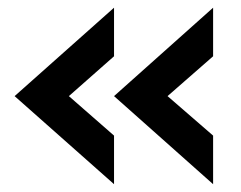

<svg xmlns="http://www.w3.org/2000/svg" viewBox="-20 -511 621 494"><path d="M17.6 -263.7 273.4 -491.2V-366.2L157.2 -263.7L273.4 -162.1V-37.1ZM273.4 -263.7 528.3 -491.2V-366.2L411.1 -263.7L528.3 -162.1V-37.1Z"/></svg>

Font: Dinish Expanded
Style: Bold
Weight: 700
Width: 7
Designer: Charles Nix
Foundry: Playbeing
Version: Version 2.005; ttfautohint (v1.8.3)